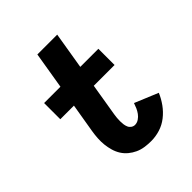

<svg xmlns="http://www.w3.org/2000/svg" viewBox="-203 -867 1006 1006"><g transform="rotate(-45 300.0 -363.5)"><path d="M338 8Q314 8 290.5 4.5Q267 1 246.5 -8.5Q226 -18 208.5 -32.5Q191 -47 179 -66Q167 -85 160.5 -107.5Q154 -130 151.5 -153Q149 -176 150.5 -200.5Q152 -225 156 -249L183 -410H82V-530H203L237 -735H384L350 -530H484V-410H330L300 -229Q298 -217 297 -205Q296 -193 296 -181Q296 -169 297.5 -157.5Q299 -146 303.5 -135.5Q308 -125 317.5 -118.5Q327 -112 338 -112Q353 -112 366.5 -121Q380 -130 389 -142.5Q398 -155 404 -168.5Q410 -182 415 -197L545 -143Q532 -112 511.5 -83.5Q491 -55 463.5 -33.5Q436 -12 403.5 -2Q371 8 338 8Z"/></g></svg>

Font: Iosevka Slab Heavy Extended
Style: Italic
Weight: 900
Width: 7
Italic angle: -9°
Monospace: yes
Designer: Belleve Invis
Foundry: Belleve Invis
Version: Version 11.1.0; ttfautohint (v1.8.3)